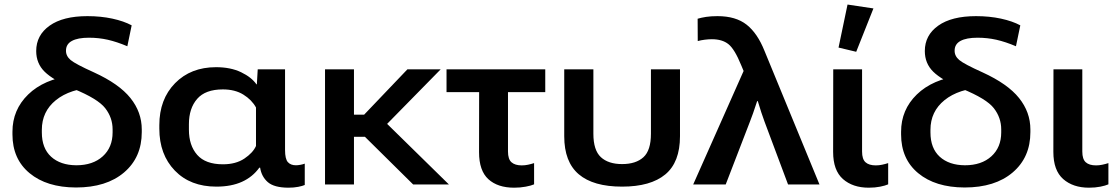

<svg xmlns="http://www.w3.org/2000/svg" viewBox="-20 -831 5036 865"><path d="M322.3 13.7Q459.5 13.7 539.1 -54.2Q618.7 -122.1 618.7 -235.8V-247.6Q618.7 -325.7 567.6 -389.4Q516.6 -453.1 403.3 -504.9Q319.8 -542.5 298.3 -560.5Q276.9 -578.6 277.3 -603Q277.3 -632.3 304 -646.7Q330.6 -661.1 380.4 -661.1Q424.8 -661.1 465.6 -651.9Q506.3 -642.6 553.7 -622.6L573.2 -716.8Q538.1 -735.8 486.1 -747.1Q434.1 -758.3 374 -758.3Q263.7 -758.3 203.4 -715.3Q143.1 -672.4 143.1 -601.1Q143.1 -545.4 180.9 -508.1Q218.8 -470.7 310.5 -431.2Q420.9 -386.2 454.1 -343.5Q487.3 -300.8 487.3 -248V-234.4Q487.3 -167 442.9 -126.7Q398.4 -86.4 323.7 -86.4Q252 -86.9 210.2 -125Q168.5 -163.1 168.5 -234.4V-246.1Q168.5 -328.6 231.9 -379.9Q295.4 -431.2 407.7 -437.5L301.8 -490.2Q177.7 -474.1 106.9 -405.3Q36.1 -336.4 36.1 -237.3V-225.6Q36.1 -114.7 113.3 -50.8Q190.4 13.2 322.3 13.7Z M954.6 9.8Q1022 9.8 1070.1 -12Q1118.2 -33.7 1148.4 -75.7H1151.9Q1158.2 -35.2 1186.5 -10.5Q1214.8 14.2 1278.8 14.6Q1304.2 14.6 1323.7 10.7Q1343.3 6.8 1353 2.4V-93.8Q1343.8 -90.3 1332.8 -88.4Q1321.8 -86.4 1313 -86.4Q1289.6 -86.4 1276.9 -100.6Q1264.2 -114.7 1264.2 -155.3V-518.6H1141.1L1137.2 -451.2H1135.3Q1113.3 -482.9 1066.2 -505.6Q1019 -528.3 953.1 -528.3Q839.4 -528.3 768.6 -456.1Q697.8 -383.8 697.8 -267.1V-251.5Q697.8 -134.8 767.6 -62.5Q837.4 9.8 954.6 9.8ZM984.4 -90.8Q905.8 -90.8 868.4 -133.3Q831.1 -175.8 831.1 -246.6V-271.5Q831.1 -342.8 868.2 -385.5Q905.3 -428.2 983.9 -428.2Q1038.6 -428.2 1076.4 -404.8Q1114.3 -381.3 1133.3 -346.7V-173.3Q1119.6 -142.6 1081.1 -116.7Q1042.5 -90.8 984.4 -90.8Z M1444.3 0H1574.7V-214.8H1624L1841.3 0H2002.4L1724.1 -272.9L1965.3 -518.6H1815.4L1620.6 -314.5H1574.7V-518.6H1444.3Z M1991.7 -416H2436.5V-518.6H1991.7ZM2296.4 14.6Q2323.7 14.6 2348.4 10Q2373 5.4 2386.2 -0.5V-96.2Q2372.6 -91.8 2358.9 -88.9Q2345.2 -85.9 2330.6 -85.9Q2300.3 -85.9 2284.4 -99.9Q2268.6 -113.8 2268.6 -148.4V-464.8H2138.7L2138.2 -145.5Q2138.2 -62 2180.2 -23.7Q2222.2 14.6 2296.4 14.6Z M2782.7 9.8Q2911.1 9.8 2977.3 -45.2Q3043.5 -100.1 3043.5 -217.3V-518.6H2912.6V-228.5Q2912.6 -153.3 2878.7 -122.6Q2844.7 -91.8 2782.7 -91.8Q2720.7 -91.8 2687 -123Q2653.3 -154.3 2653.3 -228.5V-518.6H2522V-217.3Q2522 -101.6 2587.4 -45.9Q2652.8 9.8 2782.7 9.8Z M3103 0H3249.5L3358.9 -283.7Q3367.2 -304.7 3372.8 -321Q3378.4 -337.4 3391.1 -375.5H3394Q3405.8 -337.9 3409.9 -324.5Q3414.1 -311 3424.3 -283.2L3530.3 0H3671.9L3424.3 -601.6Q3392.6 -681.2 3343.8 -719.7Q3294.9 -758.3 3212.4 -758.3Q3182.6 -758.3 3160.9 -754.9Q3139.2 -751.5 3123 -746.6L3123.5 -646Q3137.7 -649.9 3154.8 -652.1Q3171.9 -654.3 3187 -654.3Q3233.9 -654.3 3261.7 -632.1Q3289.6 -609.9 3319.3 -537.1L3330.1 -511.2Z M3894 14.6Q3921.9 14.6 3945.1 10Q3968.3 5.4 3981.4 -0.5V-96.2Q3967.8 -91.8 3953.9 -88.9Q3939.9 -85.9 3925.8 -85.9Q3895 -85.9 3879.4 -99.9Q3863.8 -113.8 3863.8 -148.4V-518.6H3733.9L3733.4 -146.5Q3733.4 -63.5 3777.6 -24.4Q3821.8 14.6 3894 14.6ZM3837.4 -597.7 3915 -793 3798.3 -810.5 3757.8 -616.7Z M4325.7 13.7Q4462.9 13.7 4542.5 -54.2Q4622.1 -122.1 4622.1 -235.8V-247.6Q4622.1 -325.7 4571 -389.4Q4520 -453.1 4406.7 -504.9Q4323.2 -542.5 4301.8 -560.5Q4280.3 -578.6 4280.8 -603Q4280.8 -632.3 4307.4 -646.7Q4334 -661.1 4383.8 -661.1Q4428.2 -661.1 4469 -651.9Q4509.8 -642.6 4557.1 -622.6L4576.7 -716.8Q4541.5 -735.8 4489.5 -747.1Q4437.5 -758.3 4377.4 -758.3Q4267.1 -758.3 4206.8 -715.3Q4146.5 -672.4 4146.5 -601.1Q4146.5 -545.4 4184.3 -508.1Q4222.2 -470.7 4314 -431.2Q4424.3 -386.2 4457.5 -343.5Q4490.7 -300.8 4490.7 -248V-234.4Q4490.7 -167 4446.3 -126.7Q4401.9 -86.4 4327.1 -86.4Q4255.4 -86.9 4213.6 -125Q4171.9 -163.1 4171.9 -234.4V-246.1Q4171.9 -328.6 4235.4 -379.9Q4298.8 -431.2 4411.1 -437.5L4305.2 -490.2Q4181.2 -474.1 4110.4 -405.3Q4039.6 -336.4 4039.6 -237.3V-225.6Q4039.6 -114.7 4116.7 -50.8Q4193.8 13.2 4325.7 13.7Z M4886.2 14.6Q4914.1 14.6 4937.3 10Q4960.4 5.4 4973.6 -0.5V-96.2Q4960 -91.8 4946 -88.9Q4932.1 -85.9 4918 -85.9Q4887.2 -85.9 4871.6 -99.9Q4856 -113.8 4856 -148.4V-518.6H4726.1L4725.6 -146.5Q4725.6 -63.5 4769.8 -24.4Q4814 14.6 4886.2 14.6Z"/></svg>

Font: Roboto Flex
Style: wght 600 wdth 140 opsz 13.0 GRAD 0.00 slnt 0.00 XTRA 468 XOPQ 96 YOPQ 79 YTLC 514 YTUC 712 YTAS 750 YTDE -203.00 YTFI 738
Weight: 600
Width: 8
Designer: Berlow after Robertson
Foundry: Google
Version: Version 3.100